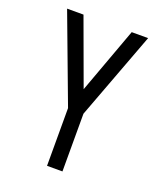

<svg xmlns="http://www.w3.org/2000/svg" viewBox="-136 -824 772 913"><g transform="rotate(20 250.0 -367.5)"><path d="M211 0V-292L45 -735H128L250 -402L372 -735H455L289 -292V0Z"/></g></svg>

Font: Iosevka MaddieWtf
Style: Regular
Weight: 400
Monospace: yes
Designer: Belleve Invis
Foundry: Belleve Invis
Version: Version 31.3.0; ttfautohint (v1.8.3)